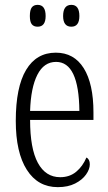

<svg xmlns="http://www.w3.org/2000/svg" viewBox="-20 -761 446 791"><path d="M45 -263Q45 -402 87.5 -473Q130 -544 210 -544Q285 -544 325 -480Q365 -416 365 -298V-267H104Q104 -149 136 -90Q168 -31 228 -31Q267 -31 294 -53.5Q321 -76 336 -112Q350 -105 350 -84Q350 -64 334.5 -42Q319 -20 289.5 -5Q260 10 218 10Q136 10 90.5 -61.5Q45 -133 45 -263ZM307 -304Q305 -506 211 -506Q161 -506 134 -453Q107 -400 104 -304ZM103 -695Q103 -720 111 -730.5Q119 -741 135 -741Q168 -741 168 -695Q168 -651 135 -651Q119 -651 111 -661Q103 -671 103 -695ZM240 -695Q240 -741 274 -741Q307 -741 307 -695Q307 -651 274 -651Q240 -651 240 -695Z"/></svg>

Font: Noto Serif CondLight
Style: Regular
Weight: 300
Width: 3
Designer: Monotype Design Team
Foundry: Monotype Imaging Inc.
Version: Version 1.001